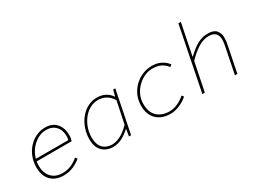

<svg xmlns="http://www.w3.org/2000/svg" viewBox="-50 -1300 2500 1890"><g transform="rotate(-30 1200.0 -355.0)"><path d="M272 12Q210 12 166 -12.5Q122 -37 99 -82.5Q76 -128 76 -190Q76 -255 97.5 -309.5Q119 -364 156.5 -404.5Q194 -445 242.5 -467.5Q291 -490 344 -490Q428 -490 472 -438Q516 -386 516 -309Q516 -287 512.5 -268.5Q509 -250 506 -242H100L106 -268H508L482 -262Q485 -274 486.5 -287Q488 -300 488 -312Q488 -381 448.5 -422.5Q409 -464 340 -464Q296 -464 254 -443Q212 -422 178 -385Q144 -348 124 -298.5Q104 -249 104 -192Q104 -140 124 -99.5Q144 -59 182 -36.5Q220 -14 274 -14Q327 -14 373.5 -34.5Q420 -55 454 -86L470 -64Q439 -36 386.5 -12Q334 12 272 12Z M836 12Q760 12 713 -34Q666 -80 666 -170Q666 -233 686 -290.5Q706 -348 742 -393Q778 -438 827 -464Q876 -490 934 -490Q988 -490 1029 -468Q1070 -446 1092 -410H1096L1114 -478H1138L1042 0H1018L1030 -78H1026Q986 -39 936.5 -13.5Q887 12 836 12ZM838 -14Q886 -14 938 -42.5Q990 -71 1038 -122L1090 -372Q1057 -422 1017 -443Q977 -464 932 -464Q881 -464 837.5 -439.5Q794 -415 762 -374Q730 -333 712 -281.5Q694 -230 694 -176Q694 -94 733 -54Q772 -14 838 -14Z M1486 12Q1423 12 1375 -12Q1327 -36 1299.5 -83Q1272 -130 1272 -200Q1272 -265 1296 -318Q1320 -371 1360.5 -409.5Q1401 -448 1452 -469Q1503 -490 1558 -490Q1620 -490 1664.5 -465.5Q1709 -441 1734 -406L1712 -388Q1684 -426 1645.5 -445Q1607 -464 1548 -464Q1503 -464 1459 -444Q1415 -424 1379 -388.5Q1343 -353 1321.5 -306.5Q1300 -260 1300 -206Q1300 -110 1352 -62Q1404 -14 1488 -14Q1535 -14 1582 -35Q1629 -56 1666 -90L1684 -70Q1645 -34 1591 -11Q1537 12 1486 12Z M1852 0 1996 -722H2024L1962 -414L1952 -368H1956Q1990 -400 2026.5 -428Q2063 -456 2104.5 -473Q2146 -490 2196 -490Q2262 -490 2290 -457Q2318 -424 2318 -374Q2318 -350 2315.5 -330.5Q2313 -311 2308 -290L2250 0H2222L2280 -288Q2285 -311 2287.5 -330Q2290 -349 2290 -370Q2290 -415 2265 -439.5Q2240 -464 2192 -464Q2129 -464 2068.5 -426.5Q2008 -389 1946 -324L1880 0Z"/></g></svg>

Font: SourceCodeVF
Style: Italic
Weight: 200
Italic angle: -11°
Monospace: yes
Designer: Paul D. Hunt, Teo Tuominen
Foundry: Adobe
Version: Version 1.026;hotconv 1.1.0;makeotfexe 2.6.0